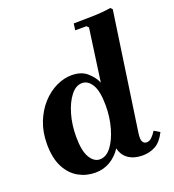

<svg xmlns="http://www.w3.org/2000/svg" viewBox="-136 -846 874 962"><g transform="rotate(-20 301.5 -365.0)"><path d="M29 -207Q29 -271 49.5 -323Q70 -375 104 -412.5Q138 -450 179.5 -470Q221 -490 262 -490Q314 -490 344.5 -463Q375 -436 388 -405L427 -685L417 -695H357L362 -730Q409 -730 464.5 -731.5Q520 -733 560 -740L570 -730L479 -104Q474 -69 481.5 -57Q489 -45 502 -45Q517 -45 529.5 -57Q542 -69 554 -88L584 -70Q561 -24 530 -7Q499 10 461 10Q417 10 387 -10Q357 -30 348 -69Q324 -32 288.5 -11Q253 10 209 10Q161 10 120 -13Q79 -36 54 -84Q29 -132 29 -207ZM179 -192Q179 -116 200.5 -80.5Q222 -45 253 -45Q287 -45 313.5 -79.5Q340 -114 356 -170Q372 -226 372 -289Q372 -365 351 -400Q330 -435 298 -435Q265 -435 238 -400.5Q211 -366 195 -311Q179 -256 179 -192Z"/></g></svg>

Font: Brygada 1918
Style: Bold Italic
Weight: 700
Italic angle: -8°
Designer: Mateusz Machalski | Borys Kosmynka | Przemek Hoffer
Foundry: NIEPODLEGLA 2018
Version: Version 3.006